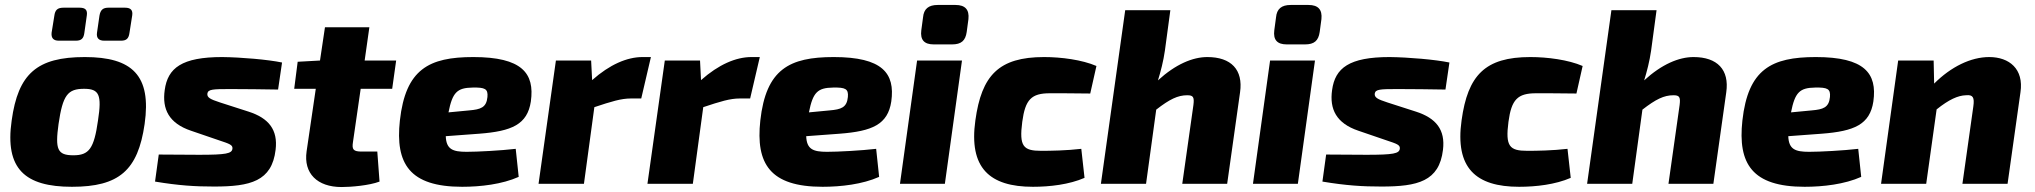

<svg xmlns="http://www.w3.org/2000/svg" viewBox="-20 -741 8202 774"><path d="M301 -710H236C212 -710 202 -701 199 -677L188 -609C186 -588 195 -577 217 -577H286C308 -577 317 -586 320 -608L330 -679C333 -700 325 -710 301 -710ZM484 -710H417C395 -710 385 -701 381 -678L371 -609C368 -588 378 -577 400 -577H468C490 -577 499 -586 502 -609L513 -679C516 -700 507 -710 484 -710ZM322 -511C129 -511 53 -444 27 -255C-1 -60 81 12 270 12C460 12 536 -54 563 -241C591 -437 513 -511 322 -511ZM319 -383C380 -383 391 -359 375 -255C359 -142 339 -115 276 -115C211 -115 202 -139 216 -241C233 -358 253 -383 319 -383Z M876 -511C713 -511 656 -467 644 -378C633 -301 661 -244 750 -214L861 -176C906 -161 919 -157 917 -141C914 -122 892 -117 783 -117C727 -117 650 -118 620 -118L605 -9C701 7 766 11 843 11C989 11 1076 -10 1091 -137C1101 -218 1063 -265 982 -291L867 -328C827 -341 814 -348 816 -364C819 -381 837 -382 909 -382C972 -382 1036 -381 1101 -380L1117 -489C1059 -501 953 -510 876 -511Z M1434 -383H1561L1577 -497H1450L1469 -631H1290L1270 -497L1180 -492L1166 -383H1253L1216 -131C1203 -42 1259 13 1357 13C1394 13 1468 7 1510 -9L1501 -130H1439C1404 -130 1398 -138 1403 -169Z M1888 -511C1709 -511 1615 -462 1592 -255C1573 -81 1631 12 1843 12C1917 12 2004 2 2071 -28L2059 -141C1999 -134 1905 -129 1861 -129C1805 -129 1779 -139 1777 -192L1912 -202C2043 -212 2106 -239 2120 -332C2136 -446 2084 -511 1888 -511ZM1945 -350C1941 -307 1917 -300 1872 -296L1788 -288C1804 -369 1823 -387 1885 -388C1935 -389 1948 -383 1945 -350Z M2570 -511C2508 -511 2438 -481 2367 -418L2363 -497H2221L2151 0H2334L2376 -309C2445 -332 2484 -344 2523 -344H2565L2604 -511Z M3009 -511C2947 -511 2877 -481 2806 -418L2802 -497H2660L2590 0H2773L2815 -309C2884 -332 2923 -344 2962 -344H3004L3043 -511Z M3341 -511C3162 -511 3068 -462 3045 -255C3026 -81 3084 12 3296 12C3370 12 3457 2 3524 -28L3512 -141C3452 -134 3358 -129 3314 -129C3258 -129 3232 -139 3230 -192L3365 -202C3496 -212 3559 -239 3573 -332C3589 -446 3537 -511 3341 -511ZM3398 -350C3394 -307 3370 -300 3325 -296L3241 -288C3257 -369 3276 -387 3338 -388C3388 -389 3401 -383 3398 -350Z M3832 -721H3760C3723 -721 3704 -705 3701 -671L3694 -619C3689 -580 3706 -562 3744 -562H3818C3855 -562 3872 -577 3877 -612L3884 -664C3888 -702 3871 -721 3832 -721ZM3858 -497H3677L3608 0H3789Z M4189 -511C4006 -511 3937 -437 3912 -256C3885 -64 3969 12 4144 12C4212 12 4290 3 4352 -24L4339 -141C4279 -134 4215 -133 4177 -133C4105 -133 4088 -151 4101 -250C4113 -340 4138 -365 4212 -365C4251 -365 4308 -365 4375 -364L4400 -475C4342 -500 4258 -511 4189 -511Z M4847 -511C4788 -511 4719 -482 4648 -417C4659 -452 4670 -495 4676 -537L4698 -700H4516L4418 0H4600L4641 -299C4695 -341 4728 -357 4766 -357C4790 -357 4795 -350 4791 -318L4746 0H4927L4979 -369C4992 -460 4943 -511 4847 -511Z M5255 -721H5183C5146 -721 5127 -705 5124 -671L5117 -619C5112 -580 5129 -562 5167 -562H5241C5278 -562 5295 -577 5300 -612L5307 -664C5311 -702 5294 -721 5255 -721ZM5281 -497H5100L5031 0H5212Z M5582 -511C5419 -511 5362 -467 5350 -378C5339 -301 5367 -244 5456 -214L5567 -176C5612 -161 5625 -157 5623 -141C5620 -122 5598 -117 5489 -117C5433 -117 5356 -118 5326 -118L5311 -9C5407 7 5472 11 5549 11C5695 11 5782 -10 5797 -137C5807 -218 5769 -265 5688 -291L5573 -328C5533 -341 5520 -348 5522 -364C5525 -381 5543 -382 5615 -382C5678 -382 5742 -381 5807 -380L5823 -489C5765 -501 5659 -510 5582 -511Z M6149 -511C5966 -511 5897 -437 5872 -256C5845 -64 5929 12 6104 12C6172 12 6250 3 6312 -24L6299 -141C6239 -134 6175 -133 6137 -133C6065 -133 6048 -151 6061 -250C6073 -340 6098 -365 6172 -365C6211 -365 6268 -365 6335 -364L6360 -475C6302 -500 6218 -511 6149 -511Z M6807 -511C6748 -511 6679 -482 6608 -417C6619 -452 6630 -495 6636 -537L6658 -700H6476L6378 0H6560L6601 -299C6655 -341 6688 -357 6726 -357C6750 -357 6755 -350 6751 -318L6706 0H6887L6939 -369C6952 -460 6903 -511 6807 -511Z M7300 -511C7121 -511 7027 -462 7004 -255C6985 -81 7043 12 7255 12C7329 12 7416 2 7483 -28L7471 -141C7411 -134 7317 -129 7273 -129C7217 -129 7191 -139 7189 -192L7324 -202C7455 -212 7518 -239 7532 -332C7548 -446 7496 -511 7300 -511ZM7357 -350C7353 -307 7329 -300 7284 -296L7200 -288C7216 -369 7235 -387 7297 -388C7347 -389 7360 -383 7357 -350Z M7999 -511C7925 -511 7845 -472 7777 -404L7775 -497H7632L7563 0H7745L7787 -300C7837 -340 7873 -356 7905 -357C7934 -360 7940 -348 7935 -312L7891 0H8073L8125 -369C8139 -463 8080 -511 7999 -511Z"/></svg>

Font: Exo 2 Extra Bold
Style: Italic
Weight: 800
Italic angle: -8°
Designer: Natanael Gama
Version: Version 1.001;PS 001.001;hotconv 1.0.88;makeotf.lib2.5.64775